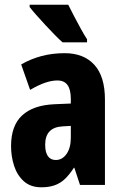

<svg xmlns="http://www.w3.org/2000/svg" viewBox="-20 -786 518 816"><path d="M255 -560Q336 -560 381 -510.5Q426 -461 426 -363V0H320L296 -73H294Q276 -45 257 -26.5Q238 -8 213.5 1Q189 10 156 10Q110 10 81.5 -15.5Q53 -41 40 -81Q27 -121 27 -165Q27 -252 74 -295.5Q121 -339 211 -343L281 -346V-365Q281 -405 267 -424.5Q253 -444 224 -444Q200 -444 172 -434.5Q144 -425 108 -404L70 -512Q109 -535 155.5 -547.5Q202 -560 255 -560ZM247 -249Q209 -247 190.5 -227.5Q172 -208 172 -171Q172 -139 183.5 -122.5Q195 -106 217 -106Q245 -106 263 -132Q281 -158 281 -201V-251ZM270 -766Q280 -746 295 -717Q310 -688 325 -661Q340 -634 350 -619V-606H246Q233 -617 213.5 -637Q194 -657 173 -679.5Q152 -702 134 -722.5Q116 -743 106 -756V-766Z"/></svg>

Font: Noto Sans Khmer ExtraCondensed ExtraBold
Style: Regular
Weight: 800
Width: 2
Designer: Danh Hong and the Monotype Design Team
Foundry: Monotype Imaging Inc.
Version: Version 2.004